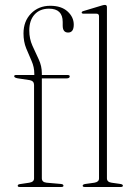

<svg xmlns="http://www.w3.org/2000/svg" viewBox="-20 -744 540 764"><path d="M146.5 -34.5Q146.5 -19 165.5 -17L222.5 -12Q232.5 -11 232.5 -5Q232.5 0 224 0H58Q50.5 0 50.5 -5Q50.5 -10.5 60 -11.5L96.5 -17Q115.5 -20 115.5 -34V-406Q115.5 -421.5 99 -425L49.5 -432.5Q36.5 -435 36.5 -440.5Q36.5 -445.5 43 -445.5H116.5V-450Q116.5 -477 105.8 -501.2Q95 -525.5 84.2 -551.8Q73.5 -578 73.5 -611Q73.5 -659.5 103.5 -690.2Q133.5 -721 180 -721Q224 -721 248.8 -698.5Q273.5 -676 273.5 -646Q273.5 -614.5 251 -614.5Q229.5 -614.5 229.5 -642V-656.5Q229.5 -709.5 175 -709.5Q138.5 -709.5 117.5 -686.2Q96.5 -663 96.5 -622.5Q96.5 -590 109 -562.2Q121.5 -534.5 134 -508Q146.5 -481.5 146.5 -452V-445.5H249.5Q257.5 -445.5 257.5 -440Q257.5 -432 243.5 -432H146.5ZM405.5 -715.5V-34.5Q405.5 -19.5 424 -17L459 -12Q469 -10.5 469 -5Q469 0 460.5 0H317Q309 0 309 -5Q309 -10.5 320 -12L355.5 -17Q374 -20 374 -34V-679Q374 -689.5 364 -689.5H313.5Q305 -689.5 305 -694Q305 -698.5 313.5 -700.5L381.5 -721Q392 -724.5 397.5 -724.5Q405.5 -724.5 405.5 -715.5Z"/></svg>

Font: Fraunces 72pt Thin
Style: Regular
Weight: 100
Version: Version 1.000;[b76b70a41]